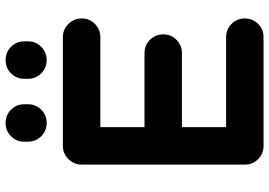

<svg xmlns="http://www.w3.org/2000/svg" viewBox="-158 -806 963 687"><g transform="rotate(-90 323.5 -462.5)"><path d="M534 -135Q562 -135 581.5 -115.5Q601 -96 601 -68Q601 -40 581.5 -20.5Q562 -1 534 -1H145Q117 -1 97.5 -20.5Q78 -40 78 -68V-652Q78 -679 97.5 -699Q117 -719 145 -719H534Q562 -719 581.5 -699Q601 -679 601 -651.5Q601 -624 581.5 -604.5Q562 -585 534 -585H212V-427H477Q505 -427 524.5 -407.5Q544 -388 544 -360Q544 -332 524.5 -312.5Q505 -293 477 -293H212V-135ZM385 -844V-857Q385 -885 404.5 -904.5Q424 -924 452 -924Q480 -924 499.5 -904.5Q519 -885 519 -857V-844Q519 -816 499.5 -796.5Q480 -777 452 -777Q424 -777 404.5 -796.5Q385 -816 385 -844ZM160 -844V-857Q160 -885 179.5 -904.5Q199 -924 227 -924Q255 -924 274.5 -904.5Q294 -885 294 -857V-844Q294 -816 274.5 -796.5Q255 -777 227 -777Q199 -777 179.5 -796.5Q160 -816 160 -844Z"/></g></svg>

Font: Multiround Pro
Style: Regular
Weight: 400
Designer: Ivan Filipov, Sasha Pavljenko
Version: Version 1.005;Fontself Maker 3.5.4